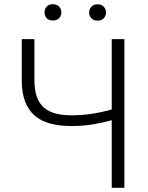

<svg xmlns="http://www.w3.org/2000/svg" viewBox="-20 -898 706 918"><path d="M574.7 -710.9V0H514.2V-323.2Q470.2 -311 423.6 -303.2Q377 -295.4 321.8 -295.4Q265.1 -295.4 220.9 -307.1Q176.8 -318.8 146.2 -345Q115.7 -371.1 99.9 -412.8Q84 -454.6 84 -514.6V-710.9H144.5V-514.6Q144.5 -468.3 155.8 -436Q167 -403.8 189.5 -384Q211.9 -364.3 245.1 -355.5Q278.3 -346.7 321.8 -346.7Q372.1 -346.7 419.7 -354Q467.3 -361.3 514.2 -374.5V-710.9ZM192.9 -838.4Q192.9 -855 203.4 -866.5Q213.9 -877.9 232.9 -877.9Q251.5 -877.9 262.5 -866.5Q273.4 -855 273.4 -838.4Q273.4 -822.3 262.5 -811Q251.5 -799.8 232.9 -799.8Q213.9 -799.8 203.4 -811Q192.9 -822.3 192.9 -838.4ZM406.2 -837.9Q406.2 -854.5 417 -866Q427.7 -877.4 446.3 -877.4Q465.3 -877.4 476.1 -866Q486.8 -854.5 486.8 -837.9Q486.8 -821.8 476.1 -810.5Q465.3 -799.3 446.3 -799.3Q427.7 -799.3 417 -810.5Q406.2 -821.8 406.2 -837.9Z"/></svg>

Font: Melbourne
Style: Light
Weight: 300
Designer: Google
Version: Version 2.000980; 2014